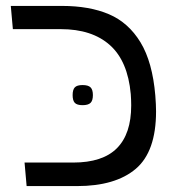

<svg xmlns="http://www.w3.org/2000/svg" viewBox="-20 -629 640 649"><path d="M63 -79.5H227Q327 -79.5 375.2 -128Q423.5 -176.5 423.5 -272.5Q423.5 -291 422 -311Q412 -422.5 351.5 -476.5Q291 -530.5 185.5 -530.5H23.5L16.5 -609H189.5Q282.5 -609 348.5 -580.8Q414.5 -552.5 455 -485.8Q495.5 -419 505 -306Q507.5 -274.5 507.5 -252.5Q507.5 -116.5 438.8 -58.2Q370 0 240.5 0H70ZM225.5 -307.5Q225.5 -326 233 -333.8Q240.5 -341.5 259 -341.5Q278 -341.5 286 -333.8Q294 -326 294 -307.5Q294 -289 286 -281.2Q278 -273.5 259 -273.5Q240.5 -273.5 233 -281.2Q225.5 -289 225.5 -307.5Z"/></svg>

Font: JuliaMono Light
Style: Italic
Weight: 300
Italic angle: -9°
Monospace: yes
Designer: cormullion
Foundry: corm
Version: Version 0.054; ttfautohint (v1.8.4)